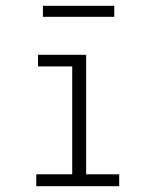

<svg xmlns="http://www.w3.org/2000/svg" viewBox="-20 -642 540 662"><path d="M105 0V-41H229V-413H111V-453H277V-41H391V0ZM128 -584V-622H374V-584Z"/></svg>

Font: Inconsolata Light
Style: Regular
Weight: 300
Designer: Raph Levien, Cyreal, Brenton Simpson
Foundry: Raph Levien, Cyreal, Google
Version: Version 3.001